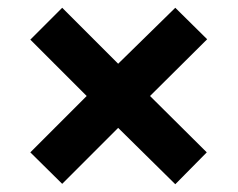

<svg xmlns="http://www.w3.org/2000/svg" viewBox="-20 -683 612 494"><path d="M431 -663 513 -582 366 -436 512 -291 431 -209 284 -354 140 -210 58 -291 203 -436 58 -581 140 -663 284 -519Z"/></svg>

Font: Noto Sans Kannada UI ExtraBold
Style: Regular
Weight: 800
Designer: Jelle Bosma - Monotype Design Team
Foundry: Monotype Imaging Inc.
Version: Version 2.005; ttfautohint (v1.8.4.7-5d5b)